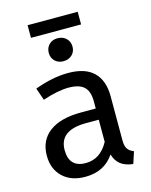

<svg xmlns="http://www.w3.org/2000/svg" viewBox="-125 -917 794 1010"><g transform="rotate(-15 272.0 -412.5)"><path d="M397.9 -836.9V-768.1H125V-836.9ZM194.8 -667Q194.8 -694.3 212.6 -712.2Q230.5 -730 258.8 -730Q287.6 -730 305.9 -712.2Q324.2 -694.3 324.2 -667Q324.2 -640.1 305.9 -622.6Q287.6 -605 258.8 -605Q230.5 -605 212.6 -622.6Q194.8 -640.1 194.8 -667ZM450.2 -123Q450.2 -90.8 461.2 -75.4Q472.2 -60.1 494.1 -51.8L473.1 12.2Q432.1 7.8 407 -10.7Q381.8 -29.3 370.1 -66.9Q316.9 12.2 212.9 12.2Q135.3 12.2 90.1 -31.5Q44.9 -75.2 44.9 -147Q44.9 -231 105.5 -275.9Q166 -320.8 276.9 -320.8H357.9V-359.9Q357.9 -415.5 331.1 -439.7Q304.2 -463.9 248 -463.9Q189.5 -463.9 106 -436L83 -502.9Q181.2 -539.1 265.1 -539.1Q358.4 -539.1 404.3 -493.7Q450.2 -448.2 450.2 -363.8ZM233.9 -57.1Q313.5 -57.1 357.9 -139.2V-259.8H289.1Q143.1 -259.8 143.1 -151.9Q143.1 -57.1 233.9 -57.1Z"/></g></svg>

Font: FiraGO
Style: Regular
Weight: 400
Designer: bBox Type
Foundry: bBox Type GmbH
Version: Version 1.001;PS 001.001;hotconv 1.0.88;makeotf.lib2.5.64775